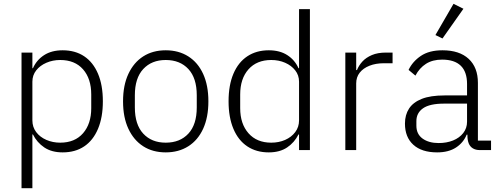

<svg xmlns="http://www.w3.org/2000/svg" viewBox="-20 -788 2623 1008"><path d="M93 200V-512H150V-430H153Q172 -473 211.5 -498.5Q251 -524 309 -524Q375 -524 422 -492.5Q469 -461 494.5 -401Q520 -341 520 -256Q520 -172 494.5 -111.5Q469 -51 422 -19.5Q375 12 309 12Q251 12 212.5 -14Q174 -40 153 -82H150V200ZM296 -39Q373 -39 416 -88.5Q459 -138 459 -220V-292Q459 -375 416 -424Q373 -473 296 -473Q257 -473 223.5 -458.5Q190 -444 170 -418.5Q150 -393 150 -359V-156Q150 -121 170 -94.5Q190 -68 223.5 -53.5Q257 -39 296 -39Z M850 12Q782 12 732 -20Q682 -52 654 -112Q626 -172 626 -256Q626 -340 654 -400Q682 -460 732 -492Q782 -524 850 -524Q918 -524 968.5 -492Q1019 -460 1046.5 -400Q1074 -340 1074 -256Q1074 -172 1046.5 -112Q1019 -52 968.5 -20Q918 12 850 12ZM850 -39Q925 -39 969 -86.5Q1013 -134 1013 -224V-288Q1013 -378 969 -425.5Q925 -473 850 -473Q776 -473 732 -425.5Q688 -378 688 -288V-224Q688 -134 732 -86.5Q776 -39 850 -39Z M1550 0V-82H1547Q1526 -40 1487.5 -14Q1449 12 1391 12Q1326 12 1278.5 -19.5Q1231 -51 1205.5 -111.5Q1180 -172 1180 -256Q1180 -341 1205.5 -401Q1231 -461 1278.5 -492.5Q1326 -524 1391 -524Q1449 -524 1488.5 -498.5Q1528 -473 1547 -430H1550V-740H1607V0ZM1404 -39Q1444 -39 1477 -53.5Q1510 -68 1530 -94.5Q1550 -121 1550 -156V-359Q1550 -393 1530 -418.5Q1510 -444 1477 -458.5Q1444 -473 1404 -473Q1328 -473 1284.5 -424Q1241 -375 1241 -292V-220Q1241 -138 1284.5 -88.5Q1328 -39 1404 -39Z M1850 0H1793V-512H1850V-420H1854Q1864 -445 1883 -465.5Q1902 -486 1932.5 -499Q1963 -512 2007 -512H2041V-456H1996Q1953 -456 1920 -443Q1887 -430 1868.5 -406.5Q1850 -383 1850 -350Z M2558 0H2500Q2477 0 2462 -9.5Q2447 -19 2440.5 -36Q2434 -53 2434 -76V-103L2457 -81H2430Q2413 -39 2374 -13.5Q2335 12 2275 12Q2194 12 2150 -28Q2106 -68 2106 -139Q2106 -185 2127.5 -218Q2149 -251 2194.5 -269Q2240 -287 2314 -287H2432V-347Q2432 -411 2399 -443Q2366 -475 2301 -475Q2251 -475 2216.5 -453Q2182 -431 2161 -391L2125 -421Q2146 -465 2189.5 -494.5Q2233 -524 2303 -524Q2392 -524 2440.5 -479Q2489 -434 2489 -353V-50H2558ZM2432 -244H2312Q2236 -244 2201 -219.5Q2166 -195 2166 -152V-128Q2166 -84 2198.5 -60.5Q2231 -37 2283 -37Q2325 -37 2358.5 -50.5Q2392 -64 2412 -89.5Q2432 -115 2432 -149ZM2413 -742 2303 -586 2266 -604 2361 -768Z"/></svg>

Font: IBM Plex Sans Light
Style: Regular
Weight: 300
Designer: Mike Abbink, Paul van der Laan, Pieter van Rosmalen
Foundry: Bold Monday
Version: Version 3.201